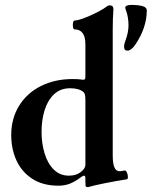

<svg xmlns="http://www.w3.org/2000/svg" viewBox="-20 -748 620 785"><path d="M487.3 -558.1Q487.3 -567.9 493.2 -583Q505.4 -615.7 505.4 -644.5Q505.4 -660.6 502.7 -677Q500 -693.4 495.1 -705.6Q492.2 -713.4 492.2 -716.8Q492.2 -728 519 -728Q542.5 -728 561.3 -723.4Q580.1 -718.8 580.1 -705.1Q580.1 -635.7 534.2 -566.9Q525.9 -554.2 517.3 -547.6Q508.8 -541 502.4 -541Q493.2 -541 490.2 -545.2Q487.3 -549.3 487.3 -558.1ZM329.1 -4.9V-19Q329.1 -29.8 323.7 -29.8Q319.3 -29.8 310.1 -22.9Q286.1 -4.9 265.1 3.2Q244.1 11.2 218.3 11.2Q155.8 11.2 112.3 -16.8Q68.8 -44.9 47.4 -91.8Q25.9 -138.7 25.9 -195.3Q25.9 -263.7 58.1 -315.7Q90.3 -367.7 147.2 -396.2Q204.1 -424.8 276.9 -424.8Q299.8 -424.8 308.1 -423.3Q316.4 -421.9 320.3 -421.9Q325.2 -421.9 327.1 -424.6Q329.1 -427.2 329.1 -434.1V-566.9Q329.1 -627.9 284.2 -627.9Q281.2 -627.9 279.5 -633.3Q277.8 -638.7 277.8 -646Q277.8 -653.8 279.5 -658.9Q281.2 -664.1 284.2 -664.1Q297.9 -664.1 325.9 -674.8Q354 -685.5 380.9 -699.7Q407.7 -713.9 416 -721.2Q421.4 -726.1 429.2 -726.1Q443.8 -726.1 443.8 -710Q440.9 -675.8 440.9 -627.9V-112.8Q440.9 -79.1 447.8 -63.5Q454.6 -47.9 468.8 -47.9Q478.5 -47.9 487.8 -50.8Q494.1 -52.7 498.5 -43.5Q502.9 -34.2 502.9 -24.4Q502.9 -15.6 499 -15.1Q456.5 -8.3 410.6 0.7Q364.7 9.8 339.8 17.1Q334.5 17.1 332.3 15.6Q330.1 14.2 329.6 10Q329.1 5.9 329.1 -4.9ZM310.1 -44.4Q329.1 -59.1 329.1 -73.7V-338.9Q329.1 -354 327.1 -361.3Q325.2 -368.7 320.8 -372.1Q302.7 -387.2 266.6 -387.2Q226.6 -387.2 200.4 -362.1Q174.3 -336.9 162.1 -296.6Q149.9 -256.3 149.9 -209.5Q149.9 -161.6 162.4 -120.6Q174.8 -79.6 200 -54.7Q225.1 -29.8 261.7 -29.8Q291 -29.8 310.1 -44.4Z"/></svg>

Font: JuniusX
Style: Bold
Weight: 700
Designer: Peter S. Baker
Foundry: Briery Creek Software
Version: Version 1.004